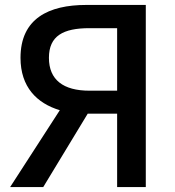

<svg xmlns="http://www.w3.org/2000/svg" viewBox="-20 -757 707 777"><path d="M454 0H570V-737H329C177 -737 63 -682 63 -523C63 -405 129 -339 222 -311L21 0H155L335 -297H454ZM342 -390C236 -390 178 -434 178 -523C178 -612 236 -643 342 -643H454V-390Z"/></svg>

Font: Noto Sans HK Medium
Style: Regular
Weight: 500
Designer: Ryoko NISHIZUKA 西塚涼子 (kana, bopomofo & ideographs); Paul D. Hunt (Latin, Greek & Cyrillic); Sandoll Communications 산돌커뮤니
Foundry: Adobe
Version: Version 2.002;hotconv 1.0.116;makeotfexe 2.5.65601